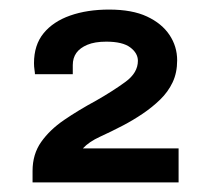

<svg xmlns="http://www.w3.org/2000/svg" viewBox="-20 -821 437 401"><path d="M48 -440V-464Q48 -499 66 -524.5Q84 -550 114 -570.5Q144 -591 181 -611Q216 -631 242 -650Q268 -669 268 -694Q268 -710 252 -722Q236 -734 202 -734Q178 -734 162.5 -727.5Q147 -721 139.5 -710.5Q132 -700 132 -685V-666H53Q53 -669 52 -675.5Q51 -682 51 -689Q51 -727 71 -751.5Q91 -776 126.5 -788.5Q162 -801 208 -801Q256 -801 287 -786.5Q318 -772 334 -748Q350 -724 350 -695Q350 -669 340.5 -649Q331 -629 314.5 -613Q298 -597 278 -583.5Q258 -570 237 -559Q212 -546 189 -535.5Q166 -525 153 -511H353V-440Z"/></svg>

Font: Archivo SemiExpanded SemiBold
Style: Regular
Weight: 600
Width: 6
Designer: Hector Gatti
Foundry: Omnibus-Type
Version: Version 2.001